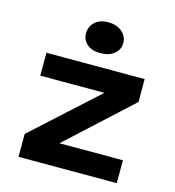

<svg xmlns="http://www.w3.org/2000/svg" viewBox="-106 -801 813 891"><g transform="rotate(15 300.0 -355.5)"><path d="M64 -110 372 -390H64V-500H536V-390L231 -110H536V0H64ZM218 -636Q218 -667 241 -689Q264 -711 305 -711Q347 -711 372 -689Q397 -667 397 -636Q397 -604 372 -583.5Q347 -563 305 -563Q264 -563 241 -583.5Q218 -604 218 -636Z"/></g></svg>

Font: PT Mono
Style: Bold
Weight: 700
Monospace: yes
Designer: A.Korolkova, I.Chaeva
Foundry: ParaType Ltd
Version: Version 1.000 OFL